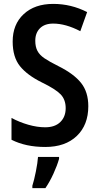

<svg xmlns="http://www.w3.org/2000/svg" viewBox="-20 -744 509 985"><path d="M212 10Q112 10 39 -27V-139Q80 -117 125.5 -104Q171 -91 212 -91Q262 -91 289.5 -118Q317 -145 317 -189Q317 -233 291 -260Q265 -287 195 -321Q120 -358 82.5 -404.5Q45 -451 45 -531Q45 -619 101.5 -671.5Q158 -724 253 -724Q345 -724 427 -682L392 -584Q317 -623 253 -623Q209 -623 185 -599Q161 -575 161 -535Q161 -504 172 -483Q183 -462 208 -445Q233 -428 281 -404Q359 -365 396 -318.5Q433 -272 433 -199Q433 -103 374 -46.5Q315 10 212 10ZM283 71Q273 106 254 147.5Q235 189 213 221H146V209Q155 181 164 136Q173 91 175 61H283Z"/></svg>

Font: Noto Sans Display Medium Narrow
Style: Regular
Weight: 500
Width: 4
Designer: Monotype Design team
Foundry: Monotype Imaging Inc.
Version: Version 1.000